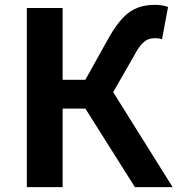

<svg xmlns="http://www.w3.org/2000/svg" viewBox="-20 -774 734 794"><path d="M91 0V-741H239V-444H333L431 -620Q461 -672 489 -701Q517 -730 549 -742Q581 -754 620 -754Q634 -754 648.5 -752Q663 -750 675 -745L650 -612Q641 -615 633 -615.5Q625 -616 620 -616Q603 -616 590 -610Q577 -604 563.5 -588.5Q550 -573 533 -541L448 -393L694 0H538L333 -325H239V0Z"/></svg>

Font: Farlight84_Sys_V01
Style: Bold
Weight: 700
Designer: Monotype Design Team, Nadine Chahine and Nizar Qandah
Foundry: Monotype Imaging Inc.
Version: Version 2.004;October 31, 2024;FontCreator 14.0.0.2814 64-bi